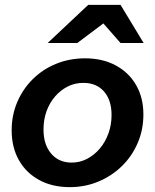

<svg xmlns="http://www.w3.org/2000/svg" viewBox="-20 -760 637 790"><path d="M267 10Q195 10 141 -19.5Q87 -49 57.5 -101.5Q28 -154 28 -224Q28 -286 51 -340Q74 -394 115 -434.5Q156 -475 211 -497.5Q266 -520 330 -520Q402 -520 456 -491Q510 -462 540 -410Q570 -358 570 -289Q570 -226 546.5 -171.5Q523 -117 481.5 -76.5Q440 -36 385 -13Q330 10 267 10ZM275 -91Q309 -91 338.5 -106.5Q368 -122 390.5 -148.5Q413 -175 426 -210.5Q439 -246 439 -287Q439 -348 408 -383.5Q377 -419 323 -419Q288 -419 258.5 -404Q229 -389 206.5 -363Q184 -337 171.5 -302.5Q159 -268 159 -227Q159 -165 190.5 -128Q222 -91 275 -91ZM176 -583 343 -740H476L571 -583H476L362 -713H471L298 -583Z"/></svg>

Font: Instrument Sans SemiBold
Style: Italic
Weight: 600
Italic angle: -13°
Designer: Rodrigo Fuenzalida
Foundry: fragTYPE
Version: Version 1.000;gftools[0.9.28]